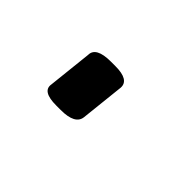

<svg xmlns="http://www.w3.org/2000/svg" viewBox="-32 -204 303 303"><g transform="rotate(45 119.0 -53.0)"><path d="M86 2Q54 2 57 -16L65 -90Q65 -108 98 -108H108Q139 -108 138 -90L130 -16Q128 2 96 2Z"/></g></svg>

Font: Asap Expanded Expanded Light
Style: Italic
Weight: 300
Width: 7
Italic angle: -6°
Designer: Pablo Cosgaya
Foundry: Omnibus-Type
Version: Version 3.001; ttfautohint (v1.8.4.7-5d5b)